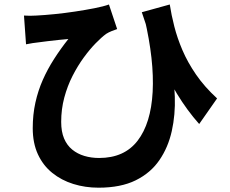

<svg xmlns="http://www.w3.org/2000/svg" viewBox="-20 -785 1040 868"><path d="M747.5 -764.7Q754.7 -717.6 768 -665.5Q781.2 -613.5 804.7 -558.4Q828.2 -503.4 866.2 -448Q904.3 -392.6 961.4 -340.1L880.5 -224.4Q826 -285.6 779.9 -361.4Q733.8 -437.2 695 -529.2Q656.3 -621.3 621.1 -729.7ZM88.4 -714.7Q115.5 -712.7 144.9 -714.7Q180.6 -716.5 226.5 -721.1Q272.5 -725.7 319.5 -732.8Q366.6 -739.9 407.3 -747.9Q448.1 -755.9 472.5 -764.7L509.6 -653.6Q499 -650 484.9 -644.5Q470.8 -638.9 459.8 -631.8Q438.9 -616.5 412.4 -589.3Q385.8 -562.1 358.6 -524.9Q331.4 -487.6 308.1 -442.1Q284.8 -396.6 270.7 -344Q256.6 -291.5 256.6 -234.1Q256.6 -190 269.6 -159.1Q282.7 -128.1 306.4 -108.8Q330.1 -89.4 361.3 -80.1Q392.5 -70.8 428 -70.8Q542.1 -70.8 602.2 -149Q662.3 -227.2 670.1 -369.3Q677.8 -511.4 633.3 -702.2L751.3 -510.9Q767.6 -430.1 770.3 -348.2Q773.1 -266.3 756.6 -192.5Q740.2 -118.7 700.5 -60.9Q660.8 -3.1 593.4 30.2Q525.9 63.5 425.4 63.5Q365.1 63.5 311.4 46.7Q257.7 30 216.4 -3.3Q175 -36.5 151.5 -87.2Q128 -138 128 -205.7Q128 -266.7 140 -321Q152 -375.3 173.6 -424.1Q195.2 -472.8 224.7 -518.7Q254.1 -564.6 289 -608.6Q269.7 -607.3 244.4 -604.4Q219.2 -601.6 195.9 -598.9Q172.7 -596.2 157.7 -594Q141.6 -592.2 128.2 -590.2Q114.8 -588.2 97.7 -584.7Z"/></svg>

Font: Noto Sans SC Thin
Style: Regular
Weight: 100
Designer: Ryoko NISHIZUKA 西塚涼子 (kana, bopomofo & ideographs); Paul D. Hunt (Latin, Greek & Cyrillic); Sandoll Communications 산돌커뮤니
Foundry: Adobe
Version: Version 2.004-H2;hotconv 1.0.118;makeotfexe 2.5.65603